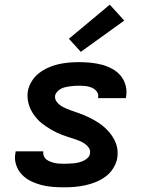

<svg xmlns="http://www.w3.org/2000/svg" viewBox="-20 -794 640 822"><path d="M255 8Q230 8 204.5 6Q179 4 155 -2.5Q131 -9 109.5 -20Q88 -31 72 -48.5Q56 -66 48.5 -90Q41 -114 46 -139Q46 -141 46.5 -142.5Q47 -144 47 -146H166Q166 -145 165.5 -145Q165 -145 165 -144Q164 -134 168 -125Q172 -116 179.5 -110.5Q187 -105 196.5 -101.5Q206 -98 215.5 -96Q225 -94 235 -93.5Q245 -93 255 -93Q266 -93 276 -93.5Q286 -94 296.5 -95Q307 -96 317 -98.5Q327 -101 337 -105.5Q347 -110 355.5 -118Q364 -126 365 -136Q368 -150 360.5 -161Q353 -172 342.5 -179Q332 -186 320 -191Q308 -196 295.5 -200Q283 -204 270.5 -208Q258 -212 246 -216.5Q234 -221 222.5 -226.5Q211 -232 200 -238.5Q189 -245 178.5 -252Q168 -259 158 -267Q148 -275 139.5 -284.5Q131 -294 124 -304Q117 -314 111.5 -325.5Q106 -337 102.5 -349.5Q99 -362 98 -375.5Q97 -389 99 -403Q103 -425 115.5 -445.5Q128 -466 146.5 -480.5Q165 -495 186.5 -504.5Q208 -514 230 -519Q252 -524 274 -526Q296 -528 318 -528Q343 -528 368 -525.5Q393 -523 416 -517Q439 -511 460 -499.5Q481 -488 496 -470.5Q511 -453 517.5 -429.5Q524 -406 520 -381Q520 -379 519.5 -377.5Q519 -376 519 -374H400Q400 -375 400 -375.5Q400 -376 400 -376Q403 -391 394.5 -402Q386 -413 373.5 -418.5Q361 -424 347 -425.5Q333 -427 318 -427Q309 -427 299.5 -426.5Q290 -426 280 -424.5Q270 -423 260.5 -421Q251 -419 242 -414.5Q233 -410 225.5 -402Q218 -394 216 -385Q214 -371 221.5 -360Q229 -349 239.5 -342Q250 -335 262 -330Q274 -325 286 -320.5Q298 -316 310.5 -312Q323 -308 335 -303Q347 -298 358.5 -292.5Q370 -287 381 -281Q392 -275 402.5 -268Q413 -261 422.5 -253Q432 -245 441 -235.5Q450 -226 457 -216Q464 -206 470 -194.5Q476 -183 479.5 -170.5Q483 -158 483.5 -144.5Q484 -131 482 -117Q478 -95 465 -74Q452 -53 432.5 -38.5Q413 -24 391 -15Q369 -6 346 -1Q323 4 300.5 6Q278 8 255 8ZM326 -572 275 -628 450 -774 512 -706Z"/></svg>

Font: Iosevka SS04 Extended
Style: Bold Italic
Weight: 700
Width: 7
Italic angle: -9°
Monospace: yes
Designer: Belleve Invis
Foundry: Belleve Invis
Version: Version 19.0.0; ttfautohint (v1.8.4)